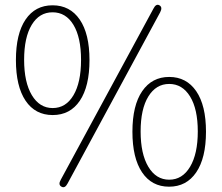

<svg xmlns="http://www.w3.org/2000/svg" viewBox="-20 -761 920 796"><path d="M235 13Q220 5 232 -16L616 -725Q627 -747 641 -739Q655 -731 644 -710L260 0Q249 21 235 13ZM681 13Q609 13 569 -46.5Q529 -106 529 -215Q529 -324 569.5 -383Q610 -442 681.5 -442Q753 -442 793.5 -383Q834 -324 834 -215Q834 -106 793.5 -46.5Q753 13 681 13ZM681.5 -16Q736 -16 768 -69.5Q800 -123 800 -216Q800 -309 768 -361Q736 -413 681.5 -413Q627 -413 595 -361Q563 -309 563 -216Q563 -123 595 -69.5Q627 -16 681.5 -16ZM198.5 -284Q126 -284 86 -343.5Q46 -403 46 -512Q46 -621 86 -680Q126 -739 198 -739Q270 -739 310.5 -680Q351 -621 351 -512Q351 -403 311 -343.5Q271 -284 198.5 -284ZM112 -366.5Q144 -313 198.5 -313Q253 -313 284.5 -366Q316 -419 316 -512.5Q316 -606 284.5 -658Q253 -710 198 -710Q143 -710 111.5 -658Q80 -606 80 -513Q80 -420 112 -366.5Z"/></svg>

Font: Resource Han Rounded KR ExtraLight
Style: Regular
Weight: 250
Designer: Cyano Hao (round all glyphs); Ryoko NISHIZUKA 西塚涼子 (kana, bopomofo & ideographs); Paul D. Hunt (Latin, Greek & Cyrillic)
Foundry: Cyano Hao
Version: 0.990